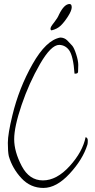

<svg xmlns="http://www.w3.org/2000/svg" viewBox="-20 -925 469 945"><path d="M23.4 -156.2Q18.6 -177.7 18.6 -221.7Q18.6 -265.6 41 -357.4Q73.2 -491.2 140.1 -609.4Q207 -727.5 276.4 -740.2Q296.9 -740.2 311.5 -725.6Q326.2 -710.9 335.4 -700.2Q344.7 -689.5 355 -657.7Q365.2 -626 365.2 -605.5Q365.2 -585 364.3 -572.3Q364.3 -562.5 350.6 -562.5H347.7Q346.7 -562.5 346.7 -563.5Q340.8 -648.4 320.3 -677.7Q301.8 -703.1 271.5 -704.1Q231.4 -704.1 177.2 -610.4Q123 -516.6 86.4 -408.7Q49.8 -300.8 49.8 -239.7Q49.8 -178.7 86.9 -107.9Q124 -37.1 191.4 -37.1Q258.8 -37.1 322.8 -107.4Q386.7 -177.7 401.4 -250Q412.1 -247.1 412.1 -232.9Q412.1 -218.8 410.2 -212.9Q387.7 -140.6 322.8 -70.3Q257.8 0 193.8 0Q129.9 0 85.4 -47.9Q41 -95.7 23.4 -156.2ZM233.4 -775.4Q228.5 -777.3 228.5 -782.7Q228.5 -788.1 231.9 -794.4Q235.4 -800.8 249.5 -818.8Q263.7 -836.9 270.5 -853.5Q295.9 -905.3 322.3 -905.3Q333 -905.3 333 -889.2Q333 -873 314.9 -844.7Q296.9 -816.4 279.3 -799.3Q261.7 -782.2 233.4 -775.4Z"/></svg>

Font: Dawning of a New Day
Style: Regular
Weight: 400
Designer: Kimberly Geswein
Foundry: Kimberly Geswein
Version: Version 1.002 2010